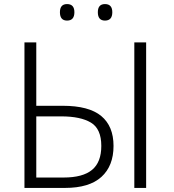

<svg xmlns="http://www.w3.org/2000/svg" viewBox="-20 -922 853 942"><path d="M100 0V-714H158V-403H288Q416 -403 476.5 -353Q537 -303 537 -206Q537 -108 477.5 -54Q418 0 299 0ZM639 0V-714H697V0ZM292 -51Q386 -51 431.5 -88.5Q477 -126 477 -206Q477 -290 426 -320.5Q375 -351 281 -351H158V-51ZM274 -862Q274 -902 309 -902Q345 -902 345 -862Q345 -821 309 -821Q274 -821 274 -862ZM460 -862Q460 -902 495 -902Q531 -902 531 -862Q531 -821 495 -821Q460 -821 460 -862Z"/></svg>

Font: RS Noto Sans Light
Style: Regular
Weight: 300
Designer: Monotype Design Team
Foundry: Monotype Imaging Inc.
Version: Version 3.10